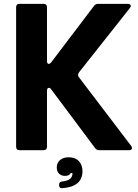

<svg xmlns="http://www.w3.org/2000/svg" viewBox="-20 -783 722 1001"><path d="M82 0Q64 0 64 -18V-745Q64 -763 82 -763H207Q225 -763 225 -745V-465Q225 -450 234 -450Q241 -450 247 -458L470 -752Q478 -763 492 -763H646Q653 -763 657.5 -760Q662 -757 662 -752Q662 -748 657 -741L392 -406Q387 -398 387 -392Q387 -386 391 -381L664 -22Q668 -17 668 -11Q668 0 653 0H496Q483 0 475 -12L247 -317Q242 -325 235 -325Q225 -325 225 -310V-18Q225 0 207 0ZM303 198Q288 198 288 182Q288 163 306 163Q349 158 356 133Q358 125 358 119H349Q341 134 319 134Q300 134 288 122.5Q276 111 276 90Q276 66 293 51.5Q310 37 338 37Q373 37 391.5 57.5Q410 78 410 109Q410 190 306 198Z"/></svg>

Font: Open Sauce Two ExtraBold
Style: Regular
Weight: 800
Designer: Alfredo Marco Pradil
Foundry: Creative Sauce Fz LLC
Version: Version 1.477